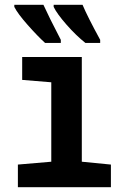

<svg xmlns="http://www.w3.org/2000/svg" viewBox="-20 -785 540 805"><path d="M400 -605V-618Q347 -715 326 -765H205V-756Q219 -727 259 -681.5Q299 -636 338 -605ZM235 -605V-618Q185 -714 162 -765H40V-756Q54 -728 96 -680.5Q138 -633 169 -605ZM445 0V-95L323 -107V-546H73V-450L195 -440V-107L55 -95V0Z"/></svg>

Font: Noto Sans Mono UI Condensed
Style: Bold
Weight: 700
Width: 3
Designer: Monotype Design team
Foundry: Monotype Imaging Inc.
Version: 1.000